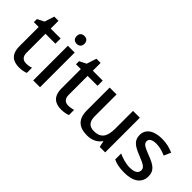

<svg xmlns="http://www.w3.org/2000/svg" viewBox="20 -1423 2111 2111"><g transform="rotate(45 1076.0 -367.0)"><path d="M277 -76C231 -76 199 -104 199 -162V-458H353V-539H199V-660H134L97 -546L18 -506V-458H93V-160C93 -27 166 10 254 10C293 10 335 2 358 -9V-89C336 -81 305 -76 277 -76Z M520 -744C486 -744 459 -727 459 -683C459 -640 486 -622 520 -622C552 -622 580 -640 580 -683C580 -727 552 -744 520 -744ZM572 -539H466V0H572Z M932 -76C886 -76 854 -104 854 -162V-458H1008V-539H854V-660H789L752 -546L673 -506V-458H748V-160C748 -27 821 10 909 10C948 10 990 2 1013 -9V-89C991 -81 960 -76 932 -76Z M1585 -539H1479V-266C1479 -144 1443 -77 1332 -77C1257 -77 1223 -118 1223 -202V-539H1116V-186C1116 -49 1185 10 1311 10C1379 10 1445 -15 1480 -71H1485L1500 0H1585Z M2109 -152C2109 -241 2050 -276 1951 -314C1850 -353 1820 -370 1820 -409C1820 -445 1854 -466 1918 -466C1969 -466 2018 -450 2065 -430L2100 -511C2045 -535 1989 -549 1923 -549C1799 -549 1717 -498 1717 -404C1717 -315 1775 -281 1878 -240C1984 -199 2006 -178 2006 -142C2006 -100 1973 -72 1893 -72C1833 -72 1765 -93 1718 -116V-23C1763 -1 1814 10 1890 10C2028 10 2109 -46 2109 -152Z"/></g></svg>

Font: Noto Sans Bamum Medium
Style: Regular
Weight: 500
Designer: Monotype Design Team
Foundry: Monotype Imaging Inc.
Version: Version 2.002